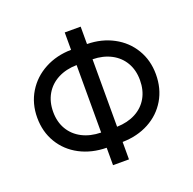

<svg xmlns="http://www.w3.org/2000/svg" viewBox="-125 -834 967 961"><g transform="rotate(-20 358.5 -353.5)"><path d="M402.3 -614.3Q479.5 -613.3 541.7 -580.1Q604 -546.9 639.4 -488Q674.8 -429.2 674.8 -354.5Q674.8 -278.3 639.9 -219.5Q605 -160.6 543.2 -127.4Q481.4 -94.2 402.3 -92.8V0H317.4V-92.8Q238.3 -93.8 175.5 -126.7Q112.8 -159.7 77.4 -218.5Q42 -277.3 42 -352.5Q42 -427.7 78.1 -487.1Q114.3 -546.4 177 -579.8Q239.7 -613.3 317.4 -614.3V-707H402.3ZM317.4 -173.8V-533.2Q260.7 -532.2 217.5 -509.8Q174.3 -487.3 150.6 -446.8Q127 -406.2 127 -352.5Q127 -299.3 150.6 -259.3Q174.3 -219.2 217.3 -197Q260.3 -174.8 317.4 -173.8ZM589.8 -354.5Q589.8 -407.7 566.4 -447.8Q543 -487.8 500.5 -510Q458 -532.2 402.3 -533.2V-173.8Q459 -175.3 501.5 -197.8Q543.9 -220.2 566.9 -260.5Q589.8 -300.8 589.8 -354.5Z"/></g></svg>

Font: Pretendard
Style: Regular
Weight: 400
Designer: Base glyphs from Inter by Rasmus Andersson; Hangeul glyphs from Noto Sans CJK(Source Han Sans) by Jang Soo-young and Kan
Foundry: Kil Hyung-jin
Version: Version 1.309